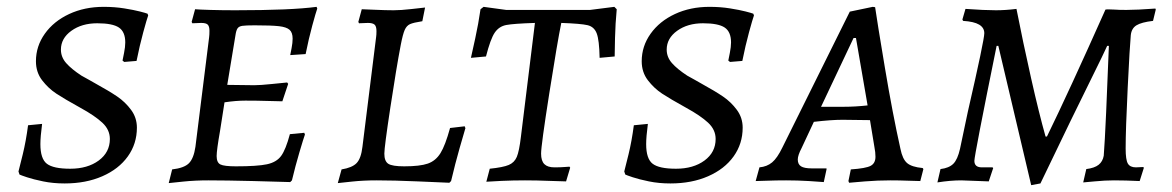

<svg xmlns="http://www.w3.org/2000/svg" viewBox="-20 -527 3423 561"><path d="M37 -17 34 -26Q37 -37 46.5 -76Q56 -115 62 -161L103 -165Q98 -127 98 -106Q98 -63 117 -48.5Q136 -34 185 -34Q236 -34 268.5 -58Q301 -82 301 -121Q301 -148 279 -168.5Q257 -189 215 -212Q168 -238 144.5 -253.5Q121 -269 103 -292.5Q85 -316 85 -348Q85 -392 111 -428.5Q137 -465 182 -486Q227 -507 283 -507Q315 -507 343 -502.5Q371 -498 388.5 -493.5Q406 -489 411 -487L413 -482Q409 -471 398.5 -432.5Q388 -394 379 -349L343 -346L338 -350Q339 -355 342.5 -372.5Q346 -390 346 -403Q346 -434 327.5 -446.5Q309 -459 264 -459Q219 -459 188.5 -437Q158 -415 158 -382Q158 -360 173.5 -342.5Q189 -325 218 -306Q230 -299 240.5 -293.5Q251 -288 259 -283Q299 -261 322.5 -245Q346 -229 363 -206Q380 -183 380 -154Q380 -107 353.5 -70Q327 -33 279 -12Q231 9 169 9Q135 9 106 3Q77 -3 59 -9Q41 -15 37 -17Z M669 -41Q732 -41 760 -47Q788 -53 801.5 -71.5Q815 -90 827 -135L869 -139L871 -134Q867 -123 855 -82.5Q843 -42 833 0L828 5Q802 4 720.5 2Q639 0 589 0Q550 0 516 3.5Q482 7 473 8L483 -32Q518 -36 532 -50Q546 -64 551 -98L591 -418Q592 -425 592 -437Q592 -450 587 -455Q582 -460 568 -460L542 -459L540 -463L550 -500Q561 -499 594.5 -498Q628 -497 667 -497Q831 -497 905 -507L907 -502Q903 -491 892.5 -452.5Q882 -414 873 -369L828 -366Q829 -371 832 -386.5Q835 -402 835 -414Q835 -432 826 -440Q817 -448 795 -450.5Q773 -453 724 -453Q698 -453 688 -451.5Q678 -450 674 -444Q670 -438 668 -424L644 -279L723 -278Q740 -278 774 -281.5Q808 -285 819 -286L822 -282L805 -231Q794 -231 763 -232Q732 -233 697 -233Q669 -233 636 -228L623 -145Q613 -88 613 -71Q613 -52 624 -46.5Q635 -41 669 -41Z M967 8 978 -32Q1009 -37 1022 -50.5Q1035 -64 1039 -98L1079 -419Q1080 -425 1080 -436Q1080 -450 1074.5 -455Q1069 -460 1055 -460L1029 -459L1027 -463L1037 -500Q1042 -500 1074.5 -498.5Q1107 -497 1130 -497Q1151 -497 1181.5 -500.5Q1212 -504 1222 -505L1214 -465Q1188 -461 1178 -456.5Q1168 -452 1162.5 -439.5Q1157 -427 1151 -396Q1138 -328 1120.5 -212.5Q1103 -97 1103 -78Q1103 -56 1114.5 -48.5Q1126 -41 1161 -41Q1207 -41 1230 -49Q1253 -57 1267 -79.5Q1281 -102 1295 -153L1338 -158Q1338 -155 1340 -153Q1336 -140 1323 -94.5Q1310 -49 1298 2L1293 7Q1271 6 1200.5 3Q1130 0 1081 0Q1042 0 1009 3.5Q976 7 967 8Z M1400 -362 1356 -358Q1359 -371 1368.5 -414.5Q1378 -458 1384 -500L1393 -507L1459 -498H1704L1775 -507L1782 -500Q1778 -458 1777 -416Q1776 -374 1776 -362L1732 -358Q1731 -410 1723.5 -429.5Q1716 -449 1696.5 -453.5Q1677 -458 1620 -460Q1609 -407 1585 -254.5Q1561 -102 1561 -78Q1561 -57 1570.5 -47.5Q1580 -38 1600 -38Q1618 -38 1629.5 -39Q1641 -40 1644 -40L1646 -37L1634 3Q1621 3 1585 1.5Q1549 0 1514 0Q1479 0 1446 1.5Q1413 3 1401 4L1411 -34Q1450 -38 1466.5 -45Q1483 -52 1490 -68.5Q1497 -85 1502 -127L1543 -460Q1481 -458 1459.5 -454Q1438 -450 1425.5 -431.5Q1413 -413 1400 -362Z M1807 -17 1804 -26Q1807 -37 1816.5 -76Q1826 -115 1832 -161L1873 -165Q1868 -127 1868 -106Q1868 -63 1887 -48.5Q1906 -34 1955 -34Q2006 -34 2038.5 -58Q2071 -82 2071 -121Q2071 -148 2049 -168.5Q2027 -189 1985 -212Q1938 -238 1914.5 -253.5Q1891 -269 1873 -292.5Q1855 -316 1855 -348Q1855 -392 1881 -428.5Q1907 -465 1952 -486Q1997 -507 2053 -507Q2085 -507 2113 -502.5Q2141 -498 2158.5 -493.5Q2176 -489 2181 -487L2183 -482Q2179 -471 2168.5 -432.5Q2158 -394 2149 -349L2113 -346L2108 -350Q2109 -355 2112.5 -372.5Q2116 -390 2116 -403Q2116 -434 2097.5 -446.5Q2079 -459 2034 -459Q1989 -459 1958.5 -437Q1928 -415 1928 -382Q1928 -360 1943.5 -342.5Q1959 -325 1988 -306Q2000 -299 2010.5 -293.5Q2021 -288 2029 -283Q2069 -261 2092.5 -245Q2116 -229 2133 -206Q2150 -183 2150 -154Q2150 -107 2123.5 -70Q2097 -33 2049 -12Q2001 9 1939 9Q1905 9 1876 3Q1847 -3 1829 -9Q1811 -15 1807 -17Z M2676 -36 2678 -33 2669 2Q2659 2 2633.5 1Q2608 0 2582 0Q2544 0 2507.5 3Q2471 6 2461 7L2459 2L2466 -32Q2510 -35 2524 -42.5Q2538 -50 2538 -69Q2538 -82 2535 -97L2522 -176L2442 -177Q2409 -177 2358 -171L2322 -94Q2311 -73 2311 -61Q2311 -47 2320.5 -41Q2330 -35 2352 -35H2395V-32L2387 5Q2377 4 2343.5 2Q2310 0 2277 0Q2247 0 2221.5 1Q2196 2 2188 2L2199 -38Q2221 -40 2236 -52.5Q2251 -65 2266 -96L2463 -493L2530 -507L2537 -506Q2543 -464 2565.5 -329.5Q2588 -195 2611 -92Q2617 -62 2630.5 -50.5Q2644 -39 2676 -36ZM2445 -215Q2479 -215 2515 -219L2481 -416H2474L2379 -215Z M2897 -393H2892Q2827 -73 2827 -57Q2827 -38 2849 -38H2880Q2880 -38 2882 -36L2869 3Q2800 0 2789 0Q2757 0 2719 6L2728 -33Q2753 -36 2765.5 -48.5Q2778 -61 2785 -92L2808 -201Q2856 -410 2856 -430Q2856 -446 2841 -455Q2826 -464 2794 -466L2792 -470L2801 -501Q2857 -497 2890 -497Q2918 -497 2950 -501Q2969 -404 2992.5 -299.5Q3016 -195 3035 -128H3039Q3103 -259 3210 -499Q3215 -500 3222 -499.5Q3229 -499 3236 -499Q3248 -498 3271 -498Q3302 -498 3356 -502L3357 -499L3349 -466Q3315 -462 3300.5 -453Q3286 -444 3284 -424Q3281 -393 3275 -270.5Q3269 -148 3269 -93Q3269 -60 3275.5 -49Q3282 -38 3299 -38L3321 -39L3322 -36L3310 2Q3268 0 3235 0Q3209 0 3178 3Q3147 6 3145 6L3154 -33Q3178 -36 3190 -45.5Q3202 -55 3205 -72Q3208 -110 3212 -198.5Q3216 -287 3220 -393H3215Q3212 -386 3208 -378Q3204 -370 3199 -359Q3105 -169 3020 9L2993 14Q2961 -123 2897 -393Z"/></svg>

Font: Alegreya SC
Style: Italic
Weight: 400
Italic angle: -7°
Designer: Juan Pablo del Peral
Foundry: Huerta Tipografica
Version: Version 2.007; ttfautohint (v1.6)